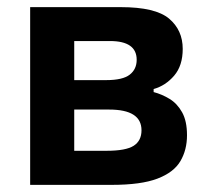

<svg xmlns="http://www.w3.org/2000/svg" viewBox="-20 -518 582 538"><path d="M64.5 0V-498H318.5Q415.5 -498 453.8 -465.8Q492 -433.5 492 -381Q492 -334 468 -306Q444 -278 410.5 -268.5V-260Q433.5 -254 455 -241Q476.5 -228 490.2 -203.5Q504 -179 504 -139Q504 -98 485.5 -66.5Q467 -35 421.2 -17.5Q375.5 0 293.5 0ZM288 -403H188V-293.5H277.5Q324 -293.5 343.5 -308.8Q363 -324 363 -350.5Q363 -403 288 -403ZM188 -95.5H279Q332.5 -95.5 354.5 -109.5Q376.5 -123.5 376.5 -153Q376.5 -211 286 -211H188Z"/></svg>

Font: Commissioner SemiBold
Style: Regular
Weight: 600
Designer: Kostas Bartsokas
Foundry: Kostas Bartsokas
Version: Version 1.000; ttfautohint (v1.8.3)